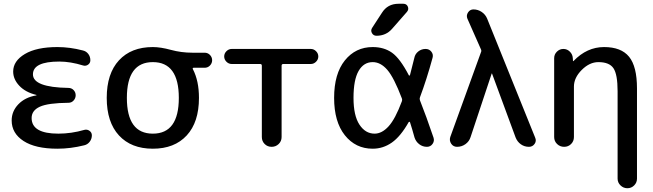

<svg xmlns="http://www.w3.org/2000/svg" viewBox="-20 -780 3471 1020"><path d="M285 10Q168 10 105 -31Q42 -72 42 -140Q42 -189 77.5 -226Q113 -263 172 -273Q174 -273 174 -275Q174 -276 172 -276Q115 -290 82.5 -324.5Q50 -359 50 -400Q50 -456 112 -493Q174 -530 285 -530Q351 -530 420 -512Q438 -508 449 -493.5Q460 -479 460 -460Q460 -445 448 -436.5Q436 -428 422 -432Q354 -453 295 -453Q155 -453 155 -385Q155 -316 343 -313Q360 -313 371 -301.5Q382 -290 382 -274Q382 -258 371 -246Q360 -234 344 -234Q235 -233 191.5 -213Q148 -193 148 -153Q148 -70 290 -70Q359 -70 428 -90Q443 -94 455.5 -85Q468 -76 468 -61Q468 -42 456.5 -27Q445 -12 427 -8Q355 10 285 10Z M930 -260Q930 -450 792 -450Q654 -450 654 -260Q654 -70 792 -70Q930 -70 930 -260ZM792 -530Q833 -530 888 -515Q943 -500 1002 -500H1067Q1084 -500 1095.5 -488Q1107 -476 1107 -460Q1107 -444 1095.5 -432Q1084 -420 1067 -420H1009Q1001 -420 1005 -412Q1037 -350 1037 -260Q1037 -131 972 -60.5Q907 10 792 10Q677 10 612 -60.5Q547 -131 547 -260Q547 -389 612 -459.5Q677 -530 792 -530Z M1211 -440Q1195 -440 1183 -452Q1171 -464 1171 -480Q1171 -496 1183 -508Q1195 -520 1211 -520H1631Q1647 -520 1659 -508Q1671 -496 1671 -480Q1671 -464 1659 -452Q1647 -440 1631 -440H1485Q1476 -440 1476 -431V-52Q1476 -30 1460.5 -15Q1445 0 1423 0Q1401 0 1386 -15Q1371 -30 1371 -52V-431Q1371 -440 1362 -440Z M1960 -450Q1912 -450 1885 -403Q1858 -356 1858 -260Q1858 -166 1889.5 -118Q1921 -70 1970 -70Q2009 -70 2044.5 -109Q2080 -148 2115 -242Q2118 -250 2115 -257Q2073 -368 2037.5 -409Q2002 -450 1960 -450ZM1960 10Q1869 10 1812 -61.5Q1755 -133 1755 -260Q1755 -388 1812 -459Q1869 -530 1960 -530Q2020 -530 2062.5 -500Q2105 -470 2152 -380Q2153 -378 2155 -378.5Q2157 -379 2158 -381Q2164 -403 2181 -472Q2185 -493 2202 -506.5Q2219 -520 2241 -520Q2260 -520 2271.5 -505.5Q2283 -491 2278 -473Q2247 -359 2211 -263Q2208 -255 2211 -247Q2244 -164 2283 -49Q2289 -31 2278 -15.5Q2267 0 2248 0Q2225 0 2207 -14Q2189 -28 2182 -50Q2170 -94 2158 -131Q2157 -133 2155 -133Q2153 -133 2151 -131Q2108 -55 2061.5 -22.5Q2015 10 1960 10ZM2097 -760H2123Q2140 -760 2146.5 -745Q2153 -730 2142 -717L2063 -627Q2031 -590 1980 -590Q1964 -590 1956 -604Q1948 -618 1957 -632L2009 -712Q2039 -760 2097 -760Z M2408 0Q2388 0 2377 -16.5Q2366 -33 2372 -52L2535 -502Q2539 -510 2535 -518L2463 -681Q2456 -698 2466.5 -714Q2477 -730 2495 -730Q2519 -730 2539 -716.5Q2559 -703 2568 -681L2823 -49Q2831 -31 2820 -15.5Q2809 0 2790 0Q2766 0 2747 -13.5Q2728 -27 2719 -50L2594 -389Q2594 -390 2593 -390Q2592 -390 2592 -389L2480 -52Q2473 -29 2453 -14.5Q2433 0 2408 0Z M2924 -52V-471Q2924 -491 2938.5 -505.5Q2953 -520 2973 -520Q2993 -520 3007.5 -505.5Q3022 -491 3023 -471L3024 -456Q3024 -455 3025 -455Q3026 -455 3027 -456Q3098 -530 3189 -530Q3280 -530 3322 -478.5Q3364 -427 3364 -310V169Q3364 190 3349 205Q3334 220 3313 220Q3292 220 3276.5 205Q3261 190 3261 169V-295Q3261 -385 3239 -417.5Q3217 -450 3159 -450Q3112 -450 3070.5 -408.5Q3029 -367 3029 -320V-52Q3029 -30 3014 -15Q2999 0 2977 0Q2955 0 2939.5 -15Q2924 -30 2924 -52Z"/></svg>

Font: Rounded Mplus 1c Medium
Style: Regular
Weight: 500
Version: Version 1.059.20150529